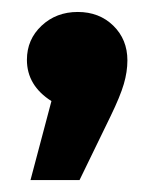

<svg xmlns="http://www.w3.org/2000/svg" viewBox="-20 -606 281 321"><path d="M193 -505Q193 -486 187 -465.5Q181 -445 165 -412L113 -305H31L66 -437Q25 -463 25 -506Q25 -540 49.5 -563Q74 -586 110 -586Q146 -586 169.5 -563Q193 -540 193 -505Z"/></svg>

Font: FiraGOUPP
Style: Bold
Weight: 700
Designer: bBox Type
Foundry: bBox Type GmbH
Version: Version 1.001